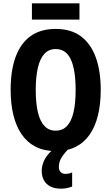

<svg xmlns="http://www.w3.org/2000/svg" viewBox="-20 -899 670 1155"><path d="M586 -358Q586 -274 569.5 -206Q553 -138 519.5 -89.5Q486 -41 435 -15.5Q384 10 315 10Q246 10 195 -16Q144 -42 110.5 -90.5Q77 -139 60.5 -207Q44 -275 44 -359Q44 -476 74.5 -558Q105 -640 165 -682.5Q225 -725 315 -725Q408 -725 467.5 -680Q527 -635 556.5 -553Q586 -471 586 -358ZM195 -358Q195 -278 208 -223.5Q221 -169 247.5 -141Q274 -113 315 -113Q356 -113 382.5 -140.5Q409 -168 422 -222.5Q435 -277 435 -358Q435 -479 406 -541.5Q377 -604 315 -604Q274 -604 247.5 -575.5Q221 -547 208 -492.5Q195 -438 195 -358ZM458 -879V-781H172V-879ZM334 105Q334 124 344.5 135.5Q355 147 373 147Q386 147 396 144.5Q406 142 414 138V223Q402 228 385 232Q368 236 346 236Q309 236 283.5 223Q258 210 244.5 186Q231 162 231 129Q231 104 240.5 78.5Q250 53 270 29Q290 5 321 -16L389 0Q358 33 346 56.5Q334 80 334 105Z"/></svg>

Font: Noto Sans Display Condensed
Style: Bold
Weight: 700
Width: 3
Designer: Monotype Design Team
Foundry: Monotype Imaging Inc.
Version: Version 2.003